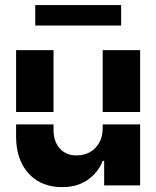

<svg xmlns="http://www.w3.org/2000/svg" viewBox="-20 -748 629 774"><path d="M229.5 6.3Q174.8 6.3 132.8 -18.1Q91.3 -43 67.9 -88.9Q44.9 -134.8 44.9 -198.7V-246.6H195.8V-225.1Q195.8 -176.8 221.7 -148.9Q247.6 -120.6 290 -121.6Q317.9 -121.6 340.8 -133.8Q363.8 -146 379.4 -171.4Q394 -196.3 394 -232.4V-246.6H544.9V-0.5H399.9V-99.6H394Q376 -52.7 333 -22.5Q290 6.8 229.5 6.3ZM44.9 -296.4V-545.9H195.8V-296.4ZM122.1 -645V-727.5H468.3V-645ZM394 -296.4V-545.9H544.9V-296.4Z"/></svg>

Font: Inter Tight Stencil
Style: Bold
Weight: 700
Designer: Rasmus Andersson
Foundry: rsms
Version: Version 3.004;Glyphs 3.1.2 (3151)